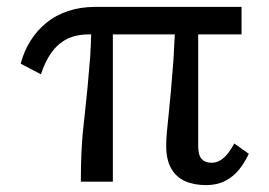

<svg xmlns="http://www.w3.org/2000/svg" viewBox="-20 -528 783 558"><path d="M308 0H215Q215 -46 216.5 -81Q218 -116 221 -146Q224 -176 227.5 -207Q231 -238 234.5 -275Q238 -312 242 -362Q244 -392 245 -428H239Q200 -428 173.5 -414Q147 -400 129 -374.5Q111 -349 99 -312L40 -343Q50 -380 69 -410Q88 -440 115 -462Q142 -484 178 -496Q214 -508 257 -508H682V-428H556V-104Q556 -77 566 -66Q576 -55 595 -55Q609 -55 621 -62.5Q633 -70 643 -83Q653 -96 661 -111L703 -81Q692 -57 675.5 -36Q659 -15 635 -2.5Q611 10 579 10Q544 10 518 -1.5Q492 -13 477.5 -38.5Q463 -64 463 -104Q463 -123 465 -144.5Q467 -166 470 -194Q473 -222 476.5 -260.5Q480 -299 484 -352Q486 -386 488 -428H308Z"/></svg>

Font: Roboto Serif 20pt
Style: Regular
Weight: 400
Designer: Greg Gazdowicz
Foundry: Commercial Type
Version: Version 1.008